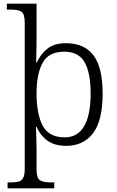

<svg xmlns="http://www.w3.org/2000/svg" viewBox="-20 -780 636 1040"><path d="M21 240V208H40Q65 208 81.5 203.5Q98 199 106 183Q114 167 114 133V-656Q114 -705 96 -716.5Q78 -728 40 -728H17V-760H178V-567Q178 -546 177.5 -520.5Q177 -495 176.5 -473Q176 -451 176 -442H180Q200 -488 237.5 -517Q275 -546 337 -546Q437 -546 486.5 -480Q536 -414 536 -273Q536 -127 484 -58.5Q432 10 338 10Q277 10 238 -17.5Q199 -45 178 -93H175Q175 -89 175.5 -69.5Q176 -50 177 -24Q178 2 178 25V136Q178 185 196.5 196.5Q215 208 255 208H274V240ZM330 -36Q401 -36 436 -97Q471 -158 471 -271Q471 -385 438.5 -442.5Q406 -500 328 -500Q244 -500 211 -440Q178 -380 178 -274Q178 -162 211.5 -99Q245 -36 330 -36Z"/></svg>

Font: Noto Serif Sinhala Light
Style: Regular
Weight: 300
Designer: Jelle Bosma - Monotype Design Team
Foundry: Monotype Imaging Inc.
Version: Version 2.007; ttfautohint (v1.8.4.7-5d5b)